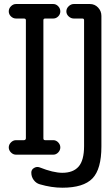

<svg xmlns="http://www.w3.org/2000/svg" viewBox="-20 -750 540 931"><path d="M416 -730.5Q439.5 -730.5 455.6 -713.4Q471.7 -696.3 471.7 -672.9V-40Q471.7 70.3 428.2 115.2Q384.8 160.2 282.2 160.2Q229.5 160.2 172.9 143.6Q155.3 138.7 143.6 123Q131.8 107.4 131.8 86.9Q131.8 72.3 145 64.5Q158.2 56.6 171.9 61.5Q238.3 87.9 282.2 87.9Q335 87.9 361.3 57.6Q387.7 27.3 387.7 -42V-652.3Q387.7 -660.2 378.9 -660.2H337.9Q324.2 -660.2 313 -670.4Q301.8 -680.7 301.8 -694.8Q301.8 -709 313 -719.7Q324.2 -730.5 337.9 -730.5ZM95.7 -70.3Q104.5 -70.3 105.5 -79.1V-652.3Q105.5 -660.2 95.7 -660.2H57.6Q43.9 -660.2 33.2 -670.4Q22.5 -680.7 22.5 -694.8Q22.5 -709 33.2 -719.7Q43.9 -730.5 57.6 -730.5H238.3Q252 -730.5 262.2 -719.7Q272.5 -709 272.5 -694.8Q272.5 -680.7 262.2 -670.4Q252 -660.2 238.3 -660.2H199.2Q190.4 -660.2 190.4 -652.3V-79.1Q190.4 -70.3 199.2 -70.3H238.3Q252 -70.3 262.2 -59.6Q272.5 -48.8 272.5 -35.2Q272.5 -21.5 262.2 -10.7Q252 0 238.3 0H57.6Q43.9 0 33.2 -10.7Q22.5 -21.5 22.5 -35.2Q22.5 -48.8 33.2 -59.6Q43.9 -70.3 57.6 -70.3Z"/></svg>

Font: Rounded Mgen+ 2m regular
Style: Regular
Weight: 400
Designer: [Source Han Sans]
Ryoko NISHIZUKA  (kana & ideographs); Paul D. Hunt (Latin, Greek & Cyrillic); Wenlong ZHANG  (bopomofo
Version: Version 1.059.20150602